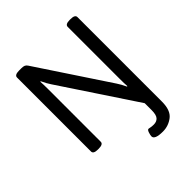

<svg xmlns="http://www.w3.org/2000/svg" viewBox="-246 -851 1211 1211"><g transform="rotate(-45 359.5 -245.0)"><path d="M427 182Q427 172 433 153.5Q439 135 448 135Q453 135 462.5 137.5Q472 140 491 140Q516 140 530.5 124Q545 108 545 66V4L212 -498Q195 -523 179 -558L175 -557Q177 -534 177 -489V-20Q177 2 137 2H130Q90 2 90 -20V-680Q90 -702 130 -702H151Q167 -702 176.5 -698Q186 -694 193 -683L507 -209Q524 -184 540 -149L544 -150Q542 -173 542 -218V-680Q542 -702 582 -702H589Q629 -702 629 -680V74Q629 151 589.5 181.5Q550 212 500 212Q427 212 427 182Z"/></g></svg>

Font: Asap-Regular
Style: Regular
Weight: 400
Designer: Pablo Cosgaya
Foundry: Omnibus-Type
Version: Version 2.000; ttfautohint (v1.8)